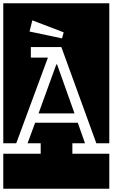

<svg xmlns="http://www.w3.org/2000/svg" viewBox="-32 -937 686 1170"><path d="M634 -917V-64H555L342 -650H156V-586H260L67 -64H-12V-917ZM422 -246H203L311 -544H316ZM-12 213V0H216V-64H136L182 -189H442L486 -64H409V0H634V213ZM356 -740 165 -813 148 -745 346 -703Z"/></svg>

Font: Zilla Slab Regular Highlight
Style: Regular
Weight: 410
Designer: Typotheque Type Foundry
Foundry: Typotheque type foundry
Version: Version 1.0; 2017